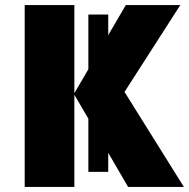

<svg xmlns="http://www.w3.org/2000/svg" viewBox="-20 -734 742 754"><path d="M272 -362 327 -268V-59H405V-134L483 0H702L469 -373L688 -714H474L405 -596V-677H327V-462L272 -368V-714H77V0H272Z"/></svg>

Font: Noto Sans UI Black
Style: Regular
Weight: 900
Designer: Monotype Design Team
Foundry: Monotype Imaging Inc.
Version: Version 1.901